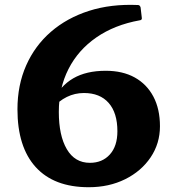

<svg xmlns="http://www.w3.org/2000/svg" viewBox="-20 -772 739 803"><path d="M351 11Q206 11 129.5 -73Q53 -157 53 -315Q53 -416 89.5 -498.5Q126 -581 193 -639Q260 -697 352 -726.5Q444 -756 557 -751Q565 -751 568 -741L573 -698Q575 -688 564 -687Q459 -668 383 -615.5Q307 -563 266.5 -483.5Q226 -404 226 -304Q226 -205 259.5 -148Q293 -91 356 -91Q408 -91 439.5 -126Q471 -161 471 -223Q471 -300 434.5 -341.5Q398 -383 331 -383Q255 -383 197 -317L200 -348Q232 -413 286.5 -444.5Q341 -476 422 -476Q493 -476 543.5 -448Q594 -420 621.5 -368Q649 -316 649 -244Q649 -172 610 -114Q571 -56 503.5 -22.5Q436 11 351 11Z"/></svg>

Font: Hahmlet ExtraBold
Style: Regular
Weight: 800
Designer: Minjoo Ham & Mark Frömberg
Foundry: hypertype
Version: Version 1.002